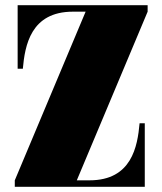

<svg xmlns="http://www.w3.org/2000/svg" viewBox="-20 -720 626 740"><path d="M37 0H538V-245H518C510 -156 488 -25 325 -25H276L549 -675V-700H48V-455H68C76 -544 98 -675 261 -675H310L37 -25Z"/></svg>

Font: Sprat Condensed Black
Style: Regular
Weight: 900
Designer: Ethan Nakache
Foundry: Collletttivo
Version: Version 2.000;Glyphs 3.2 (3217)